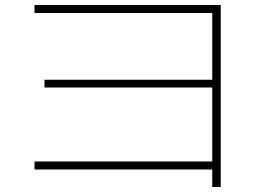

<svg xmlns="http://www.w3.org/2000/svg" viewBox="-20 -724 1040 768"><path d="M829 24V-46H118V-78H829V-374H158V-405H829V-672H118V-704H863V24Z"/></svg>

Font: M PLUS 1 Thin ExtraLight
Style: Regular
Weight: 250
Version: Version 1.001